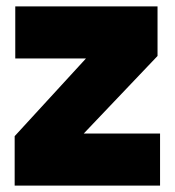

<svg xmlns="http://www.w3.org/2000/svg" viewBox="-20 -581 547 601"><path d="M473.1 -561V-405.8L242.2 -163.1H481V0H25.9V-154.8L249 -397.9H27.8V-561Z"/></svg>

Font: Poppins ExtraBold
Style: Regular
Weight: 800
Designer: Ninad Kale (Devanagari), Jonny Pinhorn (Latin)
Foundry: Indian Type Foundry
Version: Version 3.200;PS 1.000;hotconv 16.6.54;makeotf.lib2.5.65590